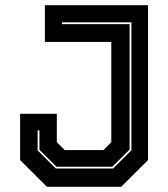

<svg xmlns="http://www.w3.org/2000/svg" viewBox="-20 -720 648 740"><path d="M161 0 57.5 -103V-281.5H199V-172L229.5 -141.5H378.5L409 -172V-558.5H153V-700H550.5V-103L447 0ZM195 -70.5H415.5L486.5 -141V-634H219V-627H479.5V-143.5L413 -77.5H197.5L132 -142.5V-217.5H125V-140.5Z"/></svg>

Font: Tourney ExtraBold
Style: Regular
Weight: 800
Designer: Tyler Finck
Foundry: Etcetera Type Co
Version: Version 1.015